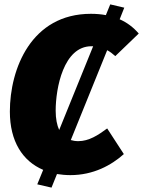

<svg xmlns="http://www.w3.org/2000/svg" viewBox="-20 -779 653 876"><path d="M337 -135C324 -135 313 -137 303 -140L469 -550C482 -543 494 -534 506 -523L613 -626C589 -654 560 -676 526 -691L547 -744L483 -759L463 -710C442 -714 419 -716 395 -716C122 -716 25 -464 25 -270C25 -134 83 -44 177 -4L150 62L215 77L240 15C259 18 280 20 301 20C406 20 488 -25 545 -76L469 -193C427 -162 386 -135 337 -135ZM234 -274C234 -377 270 -568 397 -568H405L250 -186C240 -208 234 -237 234 -274Z"/></svg>

Font: Fira Sans Heavy
Style: Italic
Weight: 900
Italic angle: -8°
Designer: bBox Type GmbH & Carrois Corporate GbR & Edenspiekermann AG
Foundry: bBox Type GmbH & Carrois Corporate GbR & Edenspiekermann AG
Version: Version 4.301;PS 004.301;hotconv 1.0.88;makeotf.lib2.5.64775